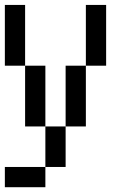

<svg xmlns="http://www.w3.org/2000/svg" viewBox="-20 -687 540 790"><path d="M0 83.3V0H166.7V83.3ZM0 -416.7V-666.7H83.3V-416.7ZM83.3 -166.7V-416.7H166.7V-166.7ZM166.7 -166.7H250V0H166.7ZM250 -166.7V-416.7H333.3V-166.7ZM333.3 -416.7V-666.7H416.7V-416.7Z"/></svg>

Font: GalmuriMono11 Regular
Style: Regular
Weight: 400
Designer: Lee Minseo (quiple)
Version: Version 2.399;hotconv 1.1.1;makeotfexe 2.6.0 DEVELOPMENT